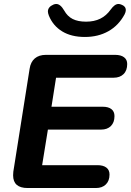

<svg xmlns="http://www.w3.org/2000/svg" viewBox="-20 -946 660 966"><path d="M46 -64Q46 -76 47 -82L129 -600Q134 -634 155 -652Q176 -670 211 -670H559Q588 -670 604 -658Q620 -646 620 -624Q620 -591 601.5 -573Q583 -555 552 -555H262L239 -409H497Q525 -409 540.5 -397Q556 -385 556 -362Q556 -330 538 -312Q520 -294 489 -294H221L192 -115H470Q499 -115 515 -103Q531 -91 531 -68Q531 -36 512.5 -18Q494 0 463 0H119Q46 0 46 -64ZM226 -867Q221 -880 221 -888Q221 -911 249 -923Q256 -926 263 -926Q284 -926 303 -893Q319 -864 345.5 -850.5Q372 -837 413 -837Q454 -837 484.5 -852Q515 -867 537 -898Q557 -926 576 -926Q583 -926 590 -923Q613 -915 613 -895Q613 -886 607 -874Q577 -818 525.5 -789Q474 -760 407 -760Q339 -760 293 -788Q247 -816 226 -867Z"/></svg>

Font: SN Pro Bold
Style: Bold Italic
Weight: 700
Italic angle: -9°
Designer: Tobias Whetton
Foundry: Supernotes
Version: Version 1.003